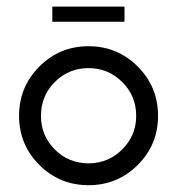

<svg xmlns="http://www.w3.org/2000/svg" viewBox="-20 -542 526 570"><path d="M135.3 -477.5V-522.5H349.6V-477.5ZM242.7 7.8Q157.2 7.8 96.9 -52.2Q36.6 -112.3 36.6 -198.2Q36.6 -284.2 96.9 -344.5Q157.2 -404.8 242.7 -404.8Q328.6 -404.8 388.9 -344.5Q449.2 -284.2 449.2 -198.2Q449.2 -112.3 388.9 -52.2Q328.6 7.8 242.7 7.8ZM384.3 -198.2Q384.3 -257.3 342.8 -298.6Q301.3 -339.8 242.7 -339.8Q184.1 -339.8 142.8 -298.6Q101.6 -257.3 101.6 -198.2Q101.6 -139.2 142.8 -98.1Q184.1 -57.1 242.7 -57.1Q301.3 -57.1 342.8 -98.4Q384.3 -139.6 384.3 -198.2Z"/></svg>

Font: Now
Style: Regular
Weight: 400
Designer: Alfredo Marco Pradil
Foundry: Alfredo Marco Pradil
Version: Version 1.200;hotconv 1.0.109;makeotfexe 2.5.65596